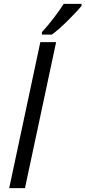

<svg xmlns="http://www.w3.org/2000/svg" viewBox="-20 -979 444 999"><path d="M109.9 0H27.8L189.9 -759.8H272ZM404.3 -959V-948.7Q385.7 -924.8 335.9 -875Q286.1 -825.2 249.5 -798.8H198.2V-812Q225.6 -840.8 259.8 -885.7Q293.9 -930.7 311.5 -959Z"/></svg>

Font: OpenSans-Italic
Style: Italic
Weight: 400
Italic angle: -12°
Foundry: Ascender Corporation
Version: Version 1.10